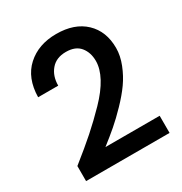

<svg xmlns="http://www.w3.org/2000/svg" viewBox="-167 -836 910 960"><g transform="rotate(-30 288.5 -356.0)"><path d="M54 -87Q132 -149 184 -195Q236 -241 289.5 -296Q343 -351 370 -401.5Q397 -452 397 -496Q397 -545 370.5 -577.5Q344 -610 289 -610Q233 -610 202.5 -574Q172 -538 172 -483H56Q58 -593 123.5 -652.5Q189 -712 292 -712Q397 -712 457 -655Q517 -598 517 -502Q517 -457 498 -409Q479 -361 451 -321.5Q423 -282 381 -238.5Q339 -195 303.5 -164.5Q268 -134 223 -99H536V0H54Z"/></g></svg>

Font: AWOL-DM SemiBold
Style: Regular
Weight: 600
Designer: Colophon Foundry, Jonny Pinhorn, Mikhail Sharanda
Foundry: Colophon Foundry
Version: Version 1.000;Glyphs 3.2.3 (3260)